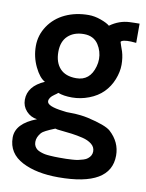

<svg xmlns="http://www.w3.org/2000/svg" viewBox="-84 -585 660 866"><g transform="rotate(10 246.0 -152.0)"><path d="M177.7 -154.3Q173.3 -149.9 161.6 -142.1Q138.7 -126.5 138.7 -109.4Q138.7 -86.4 212.4 -77.6Q226.1 -75.7 229.5 -75.4Q232.9 -75.2 247.1 -75Q261.2 -74.7 269 -74.5Q276.9 -74.2 294.2 -72.3Q311.5 -70.3 327.1 -66.9Q411.1 -47.9 434.6 -26.9Q483.4 17.6 483.4 79.1Q483.4 220.7 243.2 220.7Q143.1 220.7 78.6 187.5Q9.8 152.3 9.8 79.6Q9.8 15.1 103.5 -20.5Q74.2 -24.4 54.2 -46.1Q34.2 -67.9 34.2 -97.7Q34.2 -160.2 109.4 -192.9Q84 -206.1 62.5 -250.7Q41 -295.4 41 -345.2Q41 -395 69.1 -437Q97.2 -479 145 -501.5Q192.9 -523.9 252 -523.9Q279.3 -523.9 308.3 -513.4Q337.4 -502.9 349.6 -492.2Q391.6 -522.5 439.5 -524.4Q446.3 -524.9 461.9 -525.1Q477.5 -525.4 484.4 -525.4V-437.5H482.4Q435.1 -442.4 418.9 -434.1Q414.1 -431.6 414.3 -429.2Q414.6 -426.8 419.9 -411.6Q425.3 -396.5 428.2 -388.2Q436.5 -360.8 436.5 -328.4Q436.5 -295.9 422.6 -260.7Q408.7 -225.6 383.1 -199.7Q357.4 -173.8 319.1 -159.2Q280.8 -144.5 241.7 -144.5Q202.6 -144.5 177.7 -154.3ZM245.1 -233.4Q308.1 -233.4 327.1 -301.8Q332 -318.8 332 -336.2Q332 -353.5 327.1 -370.1Q322.3 -386.7 312.5 -401.9Q290.5 -435.5 245.6 -435.5Q200.7 -435.5 173.1 -410.2Q145.5 -384.8 145.5 -336.7Q145.5 -288.6 170.7 -261Q195.8 -233.4 245.1 -233.4ZM189.9 131.3Q209.5 132.8 231.7 132.8Q253.9 132.8 263.9 132.6Q273.9 132.3 290.5 131.3Q307.1 130.4 317.9 128.2Q328.6 126 341.3 122.1Q354 118.2 360.8 112.3Q378.4 98.6 378.4 78.6Q378.4 58.6 361.8 45.4Q345.2 32.2 319.8 26.1Q294.4 20 269 16.6Q243.7 13.2 220.9 11.2Q198.2 9.3 192.4 6.8Q141.1 27.3 131.8 38.3Q122.6 49.3 118.2 59.6Q113.8 69.8 113.8 81.3Q113.8 92.8 118.2 100.8Q122.6 108.9 128.9 114Q135.3 119.1 146.2 123Q157.2 127 166.5 128.7Q175.8 130.4 189.9 131.3Z"/></g></svg>

Font: News Cycle
Style: Bold
Weight: 700
Version: Version 0.5.1